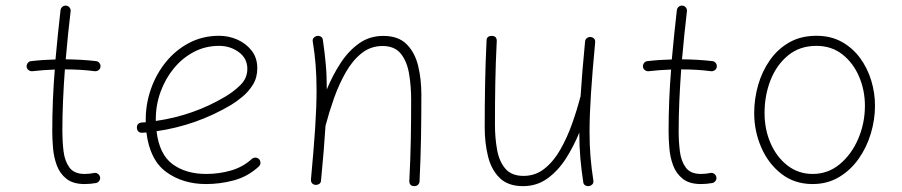

<svg xmlns="http://www.w3.org/2000/svg" viewBox="-20 -631 3142 669"><path d="M330.1 -398.4Q329.6 -391.1 323.5 -386.7Q317.4 -382.3 310.5 -382.8Q263.2 -389.2 206.1 -389.2Q202.1 -335.4 199.7 -281.7Q197.3 -228 197.3 -173.3Q197.3 -138.2 201.4 -104Q205.6 -69.8 221.9 -47.4Q238.3 -24.9 274.9 -24.9Q291 -24.9 308.1 -28.3Q314.9 -29.8 321 -25.4Q327.1 -21 328.6 -14.2Q330.1 -6.8 325.7 -0.7Q321.3 5.4 314.5 6.8Q293.9 10.3 274.9 10.3Q234.4 10.3 211.4 -8.1Q188.5 -26.4 178 -54.7Q167.5 -83 164.8 -114.7Q162.1 -146.5 162.1 -173.3Q162.1 -228 164.3 -281.7Q166.5 -335.4 170.9 -388.7Q129.9 -387.2 92.3 -382.8Q85.4 -382.3 79.6 -386.7Q73.7 -391.1 72.8 -398.4Q72.3 -405.3 76.7 -411.4Q81.1 -417.5 88.4 -418Q129.9 -422.9 173.3 -423.8Q177.2 -467.3 181.6 -510Q186 -552.7 190.9 -595.7Q191.9 -603 197.8 -607.7Q203.6 -612.3 210.4 -611.3Q217.8 -610.8 222.4 -604.7Q227.1 -598.6 226.1 -591.8Q221.2 -549.8 216.8 -508.1Q212.4 -466.3 209 -424.3Q265.6 -423.8 314.9 -418Q321.8 -417.5 326.4 -411.4Q331.1 -405.3 330.1 -398.4Z M881.8 -50.8Q843.3 -15.6 795.4 -2.7Q747.6 10.3 698.2 10.3Q617.2 10.3 559.6 -31.5Q502 -73.2 490.2 -169.4Q483.4 -168.9 476.1 -168.5Q459 -167.5 457 -185.1Q456.1 -202.1 473.6 -204.1Q481 -204.6 487.8 -205.1Q487.8 -210 487.8 -214.8Q487.8 -269.5 506.1 -321.5Q524.4 -373.5 558.3 -415.3Q592.3 -457 639.4 -481.7Q686.5 -506.3 743.7 -506.3Q776.4 -506.3 806.6 -493.2Q836.9 -480 856.7 -454.8Q876.5 -429.7 876.5 -393.1Q876.5 -360.4 861.1 -335.7Q845.7 -311 824.2 -293.5Q802.7 -275.9 784.7 -265.1Q664.1 -193.8 525.4 -173.8Q535.2 -92.8 581.5 -58.8Q627.9 -24.9 698.2 -24.9Q743.7 -24.9 784.9 -36.9Q826.2 -48.8 857.4 -77.1Q862.8 -82 870.4 -81.8Q877.9 -81.5 882.8 -76.2Q887.7 -70.8 887.5 -63.2Q887.2 -55.7 881.8 -50.8ZM743.2 -471.2Q695.8 -471.2 655.8 -450.2Q615.7 -429.2 585.9 -393.1Q556.2 -356.9 539.6 -311.3Q522.9 -265.6 522.9 -216.3Q522.9 -212.9 522.9 -209.5Q654.8 -228.5 765.1 -294.4Q793.5 -311 817.6 -334.7Q841.8 -358.4 841.8 -391.1Q841.8 -427.7 812 -449.5Q782.2 -471.2 743.2 -471.2Z M1063.5 -5.9Q1073.2 -110.4 1078.1 -184.3Q1083 -258.3 1083 -315.9Q1083 -363.8 1079.8 -404.3Q1076.7 -444.8 1069.8 -485.8Q1068.4 -494.1 1072.8 -499Q1077.1 -503.9 1083 -505.4Q1089.8 -507.3 1096.9 -503.9Q1104 -500.5 1105 -491.7Q1111.3 -449.7 1115 -408.4Q1118.7 -367.2 1118.7 -319.3Q1138.7 -368.2 1166.3 -410.6Q1193.8 -453.1 1230.7 -479.5Q1267.6 -505.9 1315.4 -505.9Q1368.2 -505.9 1397 -476.8Q1425.8 -447.8 1437 -401.4Q1448.2 -355 1448.2 -301.8Q1448.2 -226.6 1447 -153.8Q1445.8 -81.1 1441.9 0.5Q1441.9 6.8 1437 12.2Q1432.1 17.6 1423.8 17.6Q1406.2 17.6 1406.2 -0.5Q1410.2 -77.6 1411.4 -145Q1412.6 -212.4 1412.6 -282.2Q1412.6 -331.5 1405.3 -374.5Q1397.9 -417.5 1376.5 -444.1Q1355 -470.7 1313 -470.7Q1271.5 -470.7 1239.7 -445.3Q1208 -419.9 1184.6 -378.7Q1161.1 -337.4 1144 -289.3Q1127 -241.2 1115.2 -196.3Q1114.7 -194.8 1114.3 -193.8Q1111.8 -153.3 1107.9 -105.7Q1104 -58.1 1098.6 -2Q1098.1 6.3 1092 10Q1085.9 13.7 1079.1 13.2Q1072.8 12.7 1067.9 8.1Q1063 3.4 1063.5 -5.9Z M2053.7 -482.9Q2043.9 -378.4 2039.1 -304.2Q2034.2 -230 2034.2 -172.4Q2034.2 -124.5 2037.6 -84Q2041 -43.5 2047.4 -2.4Q2048.8 5.4 2044.7 10.5Q2040.5 15.6 2034.2 17.1Q2027.3 18.6 2020.3 15.4Q2013.2 12.2 2012.2 3.4Q2005.9 -38.1 2002.2 -79.6Q1998.5 -121.1 1998.5 -168.9Q1978.5 -120.1 1951.2 -77.6Q1923.8 -35.2 1887 -8.8Q1850.1 17.6 1802.7 17.6Q1749.5 17.6 1720.5 -11.5Q1691.4 -40.5 1680.2 -87.2Q1668.9 -133.8 1668.9 -186.5Q1668.9 -261.7 1670.2 -334.7Q1671.4 -407.7 1675.3 -488.8Q1675.3 -505.9 1693.4 -505.9Q1710.9 -505.9 1710.9 -488.3Q1707 -410.6 1705.8 -342.3Q1704.6 -273.9 1704.6 -197.3Q1704.6 -150.9 1711.9 -109.9Q1719.2 -68.8 1740.7 -43.5Q1762.2 -18.1 1804.2 -18.1Q1845.7 -18.1 1877.4 -43.5Q1909.2 -68.8 1932.6 -110.1Q1956.1 -151.4 1973.1 -199.2Q1990.2 -247.1 2002 -292.5Q2002.4 -293.9 2002.9 -294.9Q2005.4 -335.4 2009.3 -382.8Q2013.2 -430.2 2018.6 -486.3Q2019.5 -494.6 2025.6 -498.8Q2031.7 -502.9 2038.1 -502Q2044.9 -501.5 2049.8 -496.6Q2054.7 -491.7 2053.7 -482.9Z M2477.5 -398.4Q2477.1 -391.1 2470.9 -386.7Q2464.8 -382.3 2458 -382.8Q2410.6 -389.2 2353.5 -389.2Q2349.6 -335.4 2347.2 -281.7Q2344.7 -228 2344.7 -173.3Q2344.7 -138.2 2348.9 -104Q2353 -69.8 2369.4 -47.4Q2385.7 -24.9 2422.4 -24.9Q2438.5 -24.9 2455.6 -28.3Q2462.4 -29.8 2468.5 -25.4Q2474.6 -21 2476.1 -14.2Q2477.5 -6.8 2473.1 -0.7Q2468.8 5.4 2461.9 6.8Q2441.4 10.3 2422.4 10.3Q2381.8 10.3 2358.9 -8.1Q2335.9 -26.4 2325.4 -54.7Q2314.9 -83 2312.3 -114.7Q2309.6 -146.5 2309.6 -173.3Q2309.6 -228 2311.8 -281.7Q2314 -335.4 2318.4 -388.7Q2277.3 -387.2 2239.7 -382.8Q2232.9 -382.3 2227.1 -386.7Q2221.2 -391.1 2220.2 -398.4Q2219.7 -405.3 2224.1 -411.4Q2228.5 -417.5 2235.8 -418Q2277.3 -422.9 2320.8 -423.8Q2324.7 -467.3 2329.1 -510Q2333.5 -552.7 2338.4 -595.7Q2339.4 -603 2345.2 -607.7Q2351.1 -612.3 2357.9 -611.3Q2365.2 -610.8 2369.9 -604.7Q2374.5 -598.6 2373.5 -591.8Q2368.7 -549.8 2364.3 -508.1Q2359.9 -466.3 2356.4 -424.3Q2413.1 -423.8 2462.4 -418Q2469.2 -417.5 2473.9 -411.4Q2478.5 -405.3 2477.5 -398.4Z M2824.7 -506.3Q2875 -506.3 2913.1 -485.1Q2951.2 -463.9 2977.1 -428.5Q3002.9 -393.1 3015.9 -349.9Q3028.8 -306.6 3028.8 -262.7Q3028.8 -213.9 3014.2 -165.3Q2999.5 -116.7 2971.4 -77.1Q2943.4 -37.6 2903.1 -13.7Q2862.8 10.3 2811.5 10.3Q2748.5 10.3 2702.9 -25.1Q2657.2 -60.5 2632.6 -117.2Q2607.9 -173.8 2607.9 -237.3Q2607.9 -286.6 2621.6 -334.5Q2635.3 -382.3 2662.4 -421.1Q2689.5 -460 2730 -483.2Q2770.5 -506.3 2824.7 -506.3ZM2824.7 -471.2Q2766.6 -471.2 2726.3 -438.2Q2686 -405.3 2665 -352.1Q2644 -298.8 2644 -237.3Q2644 -179.7 2665.3 -131.3Q2686.5 -83 2724.4 -54Q2762.2 -24.9 2811.5 -24.9Q2865.2 -24.9 2906.2 -59.1Q2947.3 -93.3 2970.5 -147.7Q2993.7 -202.1 2993.7 -262.7Q2993.7 -316.4 2973.4 -364Q2953.1 -411.6 2915.3 -441.4Q2877.4 -471.2 2824.7 -471.2Z"/></svg>

Font: Mikhak ExtraLight
Style: Regular
Weight: 200
Designer: Amin Abedi
Version: Version 3.3